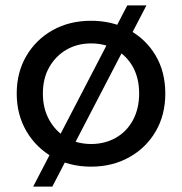

<svg xmlns="http://www.w3.org/2000/svg" viewBox="-20 -612 675 712"><path d="M318 6Q238 6 176 -29Q114 -64 78 -125.5Q42 -187 42 -265Q42 -344 78 -405Q114 -466 176 -500.5Q238 -535 318 -535Q397 -535 459.5 -500.5Q522 -466 557.5 -405.5Q593 -345 593 -265Q593 -186 557.5 -125Q522 -64 459.5 -29Q397 6 318 6ZM318 -78Q369 -78 409.5 -101Q450 -124 473 -166.5Q496 -209 496 -265Q496 -322 473 -363.5Q450 -405 409.5 -428Q369 -451 318 -451Q267 -451 227 -428Q187 -405 163 -363.5Q139 -322 139 -265Q139 -209 163 -166.5Q187 -124 227 -101Q267 -78 318 -78ZM103 80 452 -592H523L174 80Z"/></svg>

Font: Montserrat Thin Medium
Style: Regular
Weight: 500
Version: Version 9.000